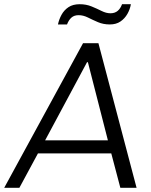

<svg xmlns="http://www.w3.org/2000/svg" viewBox="-44 -891 718 911"><path d="M-24 0 350 -686H423L604 0H527L484 -163H136L48 0ZM170 -225H468L373 -596H369ZM231 -775Q236 -799 248 -821Q260 -843 281 -857Q302 -871 334 -871Q365 -871 390.5 -860.5Q416 -850 438 -839Q460 -828 480 -828Q501 -828 514.5 -839.5Q528 -851 535 -871H577Q573 -847 560.5 -825Q548 -803 527.5 -789Q507 -775 477 -775Q446 -775 420.5 -786Q395 -797 373 -808Q351 -819 329 -819Q308 -819 295 -807.5Q282 -796 274 -775Z"/></svg>

Font: Chivo Medium ExtraLight
Style: Italic
Weight: 250
Italic angle: -8.05°
Version: Version 2.002